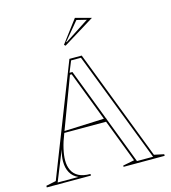

<svg xmlns="http://www.w3.org/2000/svg" viewBox="-133 -1043 1022 1149"><g transform="rotate(-15 378.5 -468.0)"><path d="M13.5 0V-10L75.2 -22.8L343.3 -708H419.5L683.3 -22.8L743.7 -10V0H489.1V-7.8L559.7 -21.8L332.5 -615.3H321.8L197.9 -284.6Q179.7 -239.7 170.4 -198.7Q161.1 -157.7 161.1 -127Q161.1 -92.7 173.8 -66Q186.5 -39.3 214.2 -24.6Q241.9 -10 286.9 -10V0ZM185 -287.8V-297.8L463.7 -309.3V-287.8ZM575.6 -12.6H675.3L411.7 -696.5H350.6L322.5 -627.4H340.3ZM83.8 -11.5H212.2Q179.7 -26.3 163.5 -54.9Q147.3 -83.6 147.3 -124.7Q147.3 -140.5 150.1 -158.2Q152.9 -175.9 158.6 -197.3ZM341.7 -790.1 333.5 -797.5 438.3 -936.4 536.9 -910.2ZM350.6 -810.1 353.2 -808.8 504.6 -907.1 443.8 -921.9Z"/></g></svg>

Font: Kalnia Glaze Thin
Style: Regular
Weight: 100
Version: Version 1.110